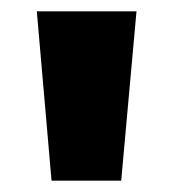

<svg xmlns="http://www.w3.org/2000/svg" viewBox="-20 -720 306 339"><path d="M45 -700H221L194 -401H71Z"/></svg>

Font: Overpass Heavy
Style: Regular
Weight: 900
Designer: Delve Withrington, Thomas Jockin
Foundry: Delve Fonts
Version: Version 3.000;DELV;Overpass